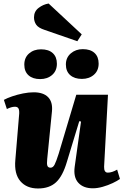

<svg xmlns="http://www.w3.org/2000/svg" viewBox="-20 -1055 701 1090"><path d="M2 -488Q20 -498 49 -508Q78 -518 110.5 -524.5Q143 -531 171 -531Q226 -531 253 -503.5Q280 -476 275 -423L248 -152Q245 -125 249 -114Q253 -103 267 -103Q281 -103 290 -120.5Q299 -138 313 -182L413 -517H593L571 -109Q570 -75 592 -75Q616 -75 645 -92L661 -39Q646 -28 619.5 -15.5Q593 -3 563 5.5Q533 14 507 14Q453 14 424.5 -17.5Q396 -49 404 -108L440 -365L430 -367L360 -137Q336 -55 298 -20Q260 15 196 15Q131 15 95.5 -26.5Q60 -68 67 -146L89 -410Q90 -431 84.5 -440Q79 -449 65 -449Q54 -449 42.5 -445.5Q31 -442 19 -436ZM354 -689Q354 -728 382 -752Q410 -776 450 -776Q493 -776 516.5 -754.5Q540 -733 540 -694Q540 -654 513 -630.5Q486 -607 445 -607Q403 -607 378.5 -628.5Q354 -650 354 -689ZM118 -688Q118 -728 145 -751.5Q172 -775 213 -775Q256 -775 279.5 -753.5Q303 -732 303 -693Q303 -653 276 -629.5Q249 -606 208 -606Q166 -606 142 -627.5Q118 -649 118 -688ZM444 -860 419 -821 234 -885Q197 -897 185 -915.5Q173 -934 173 -956Q173 -990 199 -1010Q225 -1030 256 -1035Z"/></svg>

Font: Literata 36pt ExtraBold
Style: Italic
Weight: 800
Italic angle: -2°
Designer: Latin by Veronika Burian and Jose Scaglione. Greek by Irene Vlachou. Cyrillic by Vera Evstafieva
Foundry: TypeTogether
Version: Version 3.002